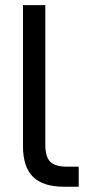

<svg xmlns="http://www.w3.org/2000/svg" viewBox="-20 -710 342 730"><path d="M67.4 -154.3V-690.4H152.3V-159.2Q152.3 -114.3 170.9 -95.2Q189.5 -76.2 235.4 -76.2H279.3V0H223.6Q143.6 0 105.5 -37.6Q67.4 -75.2 67.4 -154.3Z"/></svg>

Font: Dinish Expanded
Style: Regular
Weight: 400
Width: 7
Designer: Charles Nix
Foundry: Playbeing
Version: Version 2.005; ttfautohint (v1.8.3)